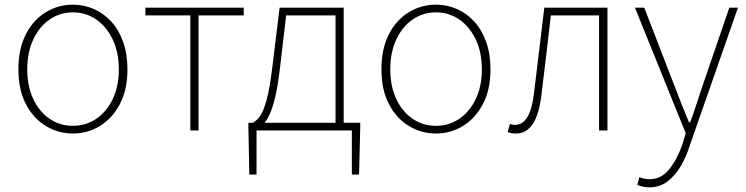

<svg xmlns="http://www.w3.org/2000/svg" viewBox="-20 -560 3200 824"><path d="M293 13Q230 13 176.5 -19.5Q123 -52 91 -113.5Q59 -175 59 -262Q59 -351 91 -413Q123 -475 176.5 -507.5Q230 -540 293 -540Q340 -540 382.5 -521.5Q425 -503 457.5 -467.5Q490 -432 508.5 -380Q527 -328 527 -262Q527 -175 494.5 -113.5Q462 -52 409 -19.5Q356 13 293 13ZM293 -20Q349 -20 393.5 -50.5Q438 -81 464 -135.5Q490 -190 490 -262Q490 -335 464 -390Q438 -445 393.5 -476Q349 -507 293 -507Q237 -507 192.5 -476Q148 -445 122.5 -390Q97 -335 97 -262Q97 -190 122.5 -135.5Q148 -81 192.5 -50.5Q237 -20 293 -20Z M797 0V-494H604V-527H1026V-494H832V0Z M1081 0V189H1050L1046 -13V-33H1526V-13L1521 189H1490V0ZM1420 -12V-494H1208L1182 -272Q1173 -194 1161.5 -145.5Q1150 -97 1137.5 -70Q1125 -43 1113 -30.5Q1101 -18 1092 -11L1065 -33Q1082 -42 1096.5 -62.5Q1111 -83 1124.5 -132Q1138 -181 1149 -274L1180 -527H1455V-12Z M1851 13Q1788 13 1734.5 -19.5Q1681 -52 1649 -113.5Q1617 -175 1617 -262Q1617 -351 1649 -413Q1681 -475 1734.5 -507.5Q1788 -540 1851 -540Q1898 -540 1940.5 -521.5Q1983 -503 2015.5 -467.5Q2048 -432 2066.5 -380Q2085 -328 2085 -262Q2085 -175 2052.5 -113.5Q2020 -52 1967 -19.5Q1914 13 1851 13ZM1851 -20Q1907 -20 1951.5 -50.5Q1996 -81 2022 -135.5Q2048 -190 2048 -262Q2048 -335 2022 -390Q1996 -445 1951.5 -476Q1907 -507 1851 -507Q1795 -507 1750.5 -476Q1706 -445 1680.5 -390Q1655 -335 1655 -262Q1655 -190 1680.5 -135.5Q1706 -81 1750.5 -50.5Q1795 -20 1851 -20Z M2195 13Q2183 13 2175 11.5Q2167 10 2159 7L2168 -28Q2173 -27 2178 -25.5Q2183 -24 2190 -24Q2223 -24 2243.5 -58Q2264 -92 2272 -162Q2283 -254 2294 -345Q2305 -436 2316 -527H2587V0H2551V-494H2344Q2334 -409 2324.5 -325.5Q2315 -242 2304 -156Q2294 -69 2266.5 -28Q2239 13 2195 13Z M2766 244Q2753 244 2739 241Q2725 238 2715 233L2724 200Q2732 204 2744 206.5Q2756 209 2768 209Q2818 209 2852 166.5Q2886 124 2908 61L2923 12L2705 -527H2745L2878 -183Q2891 -149 2906.5 -109.5Q2922 -70 2937 -35H2942Q2955 -70 2968 -109.5Q2981 -149 2992 -183L3110 -527H3147L2937 74Q2924 115 2901 154Q2878 193 2845 218.5Q2812 244 2766 244Z"/></svg>

Font: Noto Sans TC Thin
Style: Regular
Weight: 100
Designer: Ryoko NISHIZUKA 西塚涼子 (kana, bopomofo & ideographs); Paul D. Hunt (Latin, Greek & Cyrillic); Sandoll Communications 산돌커뮤니
Foundry: Adobe
Version: Version 2.004-H2;hotconv 1.0.118;makeotfexe 2.5.65603